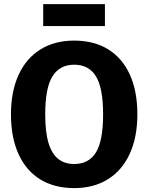

<svg xmlns="http://www.w3.org/2000/svg" viewBox="-20 -910 731 946"><path d="M345.4 -710Q442.6 -710 512.3 -667.3Q582 -624.6 619.4 -543.1Q656.8 -461.6 656.8 -347Q656.8 -234.4 619.4 -152.6Q582 -70.8 512 -27Q442 16.8 345.4 16.8Q248.2 16.8 178.5 -26Q108.8 -68.8 71.4 -150.6Q34 -232.4 34 -346.6Q34 -458.8 71.4 -540.7Q108.8 -622.6 179 -666.3Q249.2 -710 345.4 -710ZM345.4 -591.2Q274 -591.2 238.4 -533.7Q202.8 -476.2 202.8 -346.6Q202.8 -259.2 219.1 -205.5Q235.4 -151.8 266.8 -126.9Q298.2 -102 345.4 -102Q417.8 -102 452.9 -159.2Q488 -216.4 488 -347Q488 -476.6 452.8 -533.9Q417.6 -591.2 345.4 -591.2ZM497 -781.6H192.8V-889.6H497Z"/></svg>

Font: Firava
Style: Regular
Weight: 400
Designer: Carrois Corporate & Edenspiekermann AG
Foundry: Greg Finn Gibson
Version: Version 5.000